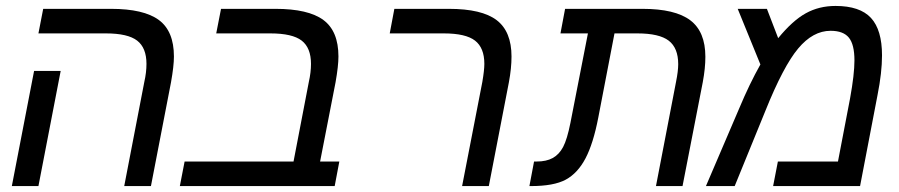

<svg xmlns="http://www.w3.org/2000/svg" viewBox="-20 -629 3040 649"><path d="M109.9 0H20L95.2 -389.2H185.1ZM490.2 0H399.9L467.8 -352.1Q475.1 -384.3 475.1 -413.1Q475.1 -467.3 443.6 -491.7Q412.1 -516.1 337.9 -516.1H109.9L126 -599.1H355Q465.8 -599.1 516.8 -561.5Q567.9 -523.9 567.9 -438Q567.9 -406.2 558.1 -351.1Z M710.9 -516.1 727.1 -599.1H911.1Q1022 -599.1 1073 -561.5Q1124 -523.9 1124 -438Q1124 -406.2 1114.3 -351.1L1062 -83H1127L1111.3 0H587.9L604 -83H972.2L1023.9 -352.1Q1031.2 -384.3 1031.2 -413.1Q1031.2 -467.3 999.8 -491.7Q968.3 -516.1 894 -516.1Z M1632.3 0H1542L1610.4 -352.1Q1617.2 -392.1 1617.2 -413.1Q1617.2 -467.3 1585.7 -491.7Q1554.2 -516.1 1480 -516.1H1297.4L1313 -599.1H1497.1Q1608.9 -599.1 1658.9 -560.8Q1709 -522.5 1709 -438Q1709 -398.4 1700.2 -351.1Z M1967.3 -516.1H1874.5L1890.1 -599.1H2151.4Q2262.2 -599.1 2313.2 -560.5Q2364.3 -522 2364.3 -437Q2364.3 -398.4 2355.5 -351.1L2287.1 0H2197.3L2265.1 -352.1Q2272.5 -388.7 2272.5 -412.1Q2272.5 -466.8 2240.5 -491.5Q2208.5 -516.1 2134.3 -516.1H2057.1L2002.4 -231.9Q1985.4 -143.6 1959 -93.5Q1932.6 -43.5 1892.3 -21.7Q1852.1 0 1774.4 0H1769.5L1785.2 -83H1793.5Q1827.1 -83 1848.6 -95Q1870.1 -106.9 1883.5 -132.3Q1897 -157.7 1908.2 -213.9Z M2804.2 -608.9Q2886.7 -608.9 2924.1 -568.4Q2961.4 -527.8 2961.4 -441.9Q2961.4 -383.8 2946.3 -308.1L2887.2 0H2593.3L2609.4 -83H2812.5L2853.5 -296.9Q2868.2 -377.9 2868.2 -424.8Q2868.2 -478.5 2849.4 -501.7Q2830.6 -524.9 2787.6 -524.9Q2728 -524.9 2678 -465.1Q2627.9 -405.3 2567.4 -254.9L2463.4 0H2366.2L2478.5 -262.2Q2513.7 -346.2 2550.3 -411.1L2473.6 -599.1H2572.3L2610.4 -500Q2659.2 -559.6 2703.9 -584.2Q2748.5 -608.9 2804.2 -608.9Z"/></svg>

Font: Cousine
Style: Italic
Weight: 400
Italic angle: -12°
Monospace: yes
Designer: Steve Matteson
Foundry: Monotype Imaging Inc.
Version: Version 1.21